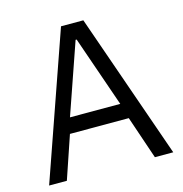

<svg xmlns="http://www.w3.org/2000/svg" viewBox="-104 -794 849 889"><g transform="rotate(-15 320.5 -349.0)"><path d="M618 0 374 -698H267L23 0H108L178 -206H460L530 0ZM439 -280H198L316 -620H321Z"/></g></svg>

Font: LVC Sans
Style: Regular
Weight: 400
Designer: Mike Abbink, Paul van der Laan, Pieter van Rosmalen
Foundry: Bold Monday
Version: Version 3.0